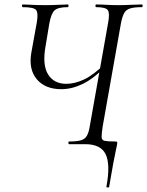

<svg xmlns="http://www.w3.org/2000/svg" viewBox="-20 -645 658 859"><path d="M254.2 -246Q182.4 -246 144.8 -290.2Q107.2 -334.4 120.2 -409.6L144.8 -545.4Q152 -588.6 140.9 -600.8Q129.8 -613 81.6 -613Q78.4 -613 78.4 -619Q78.4 -625 81.6 -625Q96 -625 110.9 -624Q125.8 -623 143.7 -622.5Q161.6 -622 184.4 -622Q217.4 -622 241.6 -623.5Q265.8 -625 283.4 -625Q286.6 -625 286.6 -619Q286.6 -613 283.4 -613Q239 -613 223.8 -598.2Q208.6 -583.4 200.6 -539.6L184.4 -441.6Q168.4 -355.6 194.7 -312.8Q221 -270 276.2 -270Q315 -270 356.6 -289.7Q398.2 -309.4 450.2 -360.2L456.4 -350.8Q398.4 -292.8 349.9 -269.4Q301.4 -246 254.2 -246ZM360.8 0H289.6Q285.8 0 285.8 -6Q285.8 -12 289.6 -12Q325.2 -12 343.1 -17.6Q361 -23.2 369.4 -38.8Q377.8 -54.4 382 -82.4L463.8 -543.4Q471.8 -586.4 462.3 -599.7Q452.8 -613 410.2 -613Q407 -613 407 -619Q407 -625 410.2 -625Q430.8 -625 455.4 -623.5Q480 -622 508.2 -622Q539 -622 566.4 -623.5Q593.8 -625 614.4 -625Q618.4 -625 618.4 -619Q618.4 -613 614.4 -613Q581.2 -613 562.6 -607.4Q544 -601.8 535.6 -586.6Q527.2 -571.4 521.4 -542.4L439.4 -79.4Q434.2 -45.4 434.6 -31.5Q435 -17.6 448.9 -14.8Q462.8 -12 495.4 -12Q503.6 -12 504.4 -8.9Q505.2 -5.8 503.2 4.4Q501.2 16.2 497.2 33.4Q493.2 50.6 486.6 86.4Q480 122.2 468.2 191.4Q468.2 194.2 461.7 193.8Q455.2 193.4 456.2 189.6Q474.6 90.2 452.7 45.1Q430.8 0 360.8 0Z"/></svg>

Font: Cormorant Garamond Light
Style: Italic
Weight: 300
Italic angle: -10°
Designer: Christian Thalmann (Catharsis Fonts)
Foundry: Catharsis Fonts
Version: Version 4.001